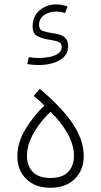

<svg xmlns="http://www.w3.org/2000/svg" viewBox="-20 -865 468 890"><path d="M213.9 5.4Q143.1 5.4 101.8 -35.2Q60.5 -75.7 60.5 -139.2Q60.5 -204.6 97.9 -266.1Q135.3 -327.6 186 -376Q172.9 -388.7 161.1 -399.2Q149.4 -409.7 136.2 -420.4L164.1 -453.1Q263.2 -370.6 315.7 -293.9Q368.2 -217.3 368.2 -140.6Q368.2 -76.7 326.4 -35.6Q284.7 5.4 213.9 5.4ZM213.9 -40Q269 -40 295.9 -68.1Q322.8 -96.2 322.8 -142.6Q322.8 -193.4 292.2 -247.8Q261.7 -302.2 213.9 -346.7Q166.5 -302.2 135.7 -247.8Q105 -193.4 105 -142.6Q105 -96.2 132.1 -68.1Q159.2 -40 213.9 -40ZM158.7 -563.5Q145.5 -563.5 132.3 -564.7Q119.1 -565.9 106.4 -567.9L113.3 -600.1Q124.5 -598.1 137.2 -597.2Q149.9 -596.2 162.1 -596.2Q185.5 -596.2 209.7 -601.1Q233.9 -606 250 -617.2Q266.1 -628.4 266.1 -647.9Q266.1 -666.5 248 -672.4Q230 -678.2 204.6 -681.6Q177.7 -686 154.5 -696.8Q131.3 -707.5 131.3 -742.7Q131.3 -790 163.8 -817.4Q196.3 -844.7 240.7 -844.7Q266.1 -844.7 293 -835L281.7 -804.7Q261.2 -811.5 241.2 -811.5Q210 -811.5 185.5 -795.7Q161.1 -779.8 161.1 -749Q161.1 -728 177.5 -721.9Q193.8 -715.8 216.8 -712.4Q236.8 -710 254.9 -704.8Q272.9 -699.7 284.4 -687.3Q295.9 -674.8 295.9 -650.4Q295.9 -620.6 276.6 -601.3Q257.3 -582 226.1 -572.8Q194.8 -563.5 158.7 -563.5Z"/></svg>

Font: Estedad-FD ExtraLight
Style: Regular
Weight: 200
Designer: Amin Abedi
Version: Version 7.3